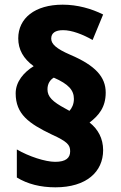

<svg xmlns="http://www.w3.org/2000/svg" viewBox="-20 -787 517 821"><path d="M47 -388C47 -299 103 -259 201 -212C269 -181 280 -167 280 -140C280 -112 262 -95 216 -95C174 -95 103 -118 52 -148V-28C98 0 153 14 217 14C349 14 421 -52 421 -145C421 -195 399 -235 363 -263C402 -293 432 -328 432 -391C432 -458 388 -507 280 -553C220 -579 199 -599 199 -622C199 -646 217 -658 250 -658C287 -658 334 -640 376 -616L421 -725C371 -750 311 -767 248 -767C129 -767 58 -709 58 -623C58 -575 80 -536 124 -504C82 -478 47 -438 47 -388ZM183 -405C183 -430 195 -446 210 -455C274 -427 296 -401 296 -364C296 -341 287 -324 277 -313L259 -323C205 -352 183 -373 183 -405Z"/></svg>

Font: Noto Sans Sinhala SemiCondensed Black
Style: Regular
Weight: 900
Width: 4
Designer: Jelle Bosma - Monotype Design Team
Foundry: Monotype Imaging Inc.
Version: Version 2.006